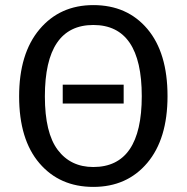

<svg xmlns="http://www.w3.org/2000/svg" viewBox="-20 -721 732 753"><path d="M346 -701Q479 -701 558 -607.5Q637 -514 637 -344Q637 -176 557.5 -82Q478 12 346 12Q214 12 134.5 -81Q55 -174 55 -343Q55 -511 135 -606Q215 -701 346 -701ZM156 -343Q156 -200 206.5 -133Q257 -66 346 -66Q536 -66 536 -344Q536 -623 346 -623Q156 -623 156 -343ZM465 -389V-315H226V-389Z"/></svg>

Font: Fira Sans
Style: Regular
Weight: 400
Designer: Carrois Corporate & Edenspiekermann AG
Foundry: Carrois Corporate GbR & Edenspiekermann AG
Version: Version 4.106;PS 004.106;hotconv 1.0.70;makeotf.lib2.5.58329